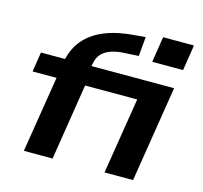

<svg xmlns="http://www.w3.org/2000/svg" viewBox="-106 -852 1021 968"><g transform="rotate(15 404.5 -367.5)"><path d="M99 0 163 -398H38L54 -501H228L170 -453L174 -472Q186 -550 227 -599.5Q268 -649 334.5 -675.5Q401 -702 489 -708L544 -713L535 -612L466 -608Q427 -607 395.5 -597Q364 -587 344.5 -566.5Q325 -546 319 -508L311 -466L281 -501H749L669 0H520L584 -398H312L249 0ZM608 -601 629 -735H790L769 -601Z"/></g></svg>

Font: Nunito Sans 7pt Expanded
Style: Bold Italic
Weight: 700
Width: 7
Italic angle: -9°
Designer: Vernon Adams
Foundry: Vernon Adams
Version: Version 3.101;gftools[0.9.27]